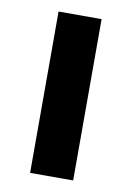

<svg xmlns="http://www.w3.org/2000/svg" viewBox="-65 -543 401 586"><g transform="rotate(10 136.0 -250.0)"><path d="M69.3 0H202.7V-500H69.3Z"/></g></svg>

Font: Unageo Variable
Style: Regular
Weight: 300
Designer: Richard Sepsi
Foundry: Richard Sepsi
Version: Version 2.200